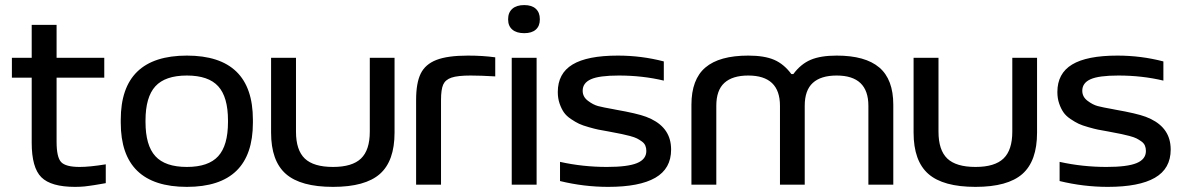

<svg xmlns="http://www.w3.org/2000/svg" viewBox="-20 -728 4676 757"><path d="M293.9 -69.8Q334 -69.8 397 -80.1V-5.9Q388.7 -4.4 372.8 -1.7Q356.9 1 350.6 2Q344.2 2.9 332.5 4.6Q320.8 6.3 313.2 7.1Q305.7 7.8 295.9 8.3Q286.1 8.8 275.9 8.8Q181.2 8.8 143.1 -29.1Q105 -66.9 105 -165V-421.9H26.9V-500H105V-629.9H203.1V-500H391.1V-421.9H203.1V-168.9Q203.1 -108.4 220.9 -89.1Q238.8 -69.8 293.9 -69.8Z M456.1 -255.9Q456.1 -508.8 716.8 -508.8Q977.1 -508.8 977.1 -255.9V-244.1Q977.1 8.8 716.8 8.8Q456.1 8.8 456.1 -244.1ZM553.7 -247.1Q553.7 -154.8 592.5 -112.3Q631.3 -69.8 716.8 -69.8Q801.8 -69.8 840.3 -112.1Q878.9 -154.3 878.9 -247.1V-252.9Q878.9 -345.7 840.3 -387.9Q801.8 -430.2 716.8 -430.2Q631.3 -430.2 592.5 -387.7Q553.7 -345.2 553.7 -252.9Z M1048.8 -205.1V-500H1147V-209Q1147 -136.2 1181.6 -103Q1216.3 -69.8 1293 -69.8Q1368.7 -69.8 1403.3 -103Q1438 -136.2 1438 -209V-500H1535.6V-205.1Q1535.6 -93.3 1477.8 -42.2Q1419.9 8.8 1293 8.8Q1165.5 8.8 1107.2 -42.2Q1048.8 -93.3 1048.8 -205.1Z M1835.4 -430.2Q1784.2 -430.2 1760 -421.9Q1735.8 -413.6 1727.3 -394.3Q1718.8 -375 1718.8 -334V0H1620.6V-334Q1620.6 -400.9 1638.7 -437.7Q1656.7 -474.6 1700.7 -491.7Q1744.6 -508.8 1824.7 -508.8Q1883.3 -508.8 1932.6 -502V-426.8Q1874.5 -430.2 1835.4 -430.2Z M1997.6 -500H2095.7V0H1997.6ZM1983.4 -650.9V-652.8Q1983.4 -678.7 2000 -693.4Q2016.6 -708 2046.9 -708Q2076.7 -708 2092.5 -693.4Q2108.4 -678.7 2108.4 -652.8V-650.9Q2108.4 -625.5 2092.5 -611.3Q2076.7 -597.2 2046.9 -597.2Q2016.6 -597.2 2000 -611.3Q1983.4 -625.5 1983.4 -650.9Z M2393.1 -207Q2387.7 -208 2377.4 -210Q2352.5 -214.4 2339.1 -217Q2325.7 -219.7 2301.5 -226.6Q2277.3 -233.4 2263.2 -240Q2249 -246.6 2231 -258.8Q2212.9 -271 2203.1 -285.2Q2193.4 -299.3 2186.3 -319.8Q2179.2 -340.3 2179.2 -365.2Q2179.2 -438.5 2237.3 -473.6Q2295.4 -508.8 2416 -508.8Q2509.3 -508.8 2597.2 -485.8V-410.2Q2513.2 -430.2 2419.9 -430.2Q2342.3 -430.2 2309.8 -415.5Q2277.3 -400.9 2277.3 -370.1Q2277.3 -346.2 2298.1 -330.6Q2318.8 -314.9 2338.1 -309.8Q2357.4 -304.7 2398.9 -297.4Q2403.8 -296.4 2406.2 -295.9Q2492.2 -280.8 2527.3 -267.6Q2614.3 -234.9 2624.5 -160.2Q2626 -149.4 2626 -138.2Q2626 -63 2563.7 -27.1Q2501.5 8.8 2377.9 8.8Q2282.2 8.8 2188 -14.2V-89.8Q2277.8 -69.8 2373 -69.8Q2455.1 -69.8 2491.7 -85Q2528.3 -100.1 2528.3 -132.8Q2528.3 -144.5 2524.4 -153.8Q2520.5 -163.1 2510.7 -170.2Q2501 -177.2 2491.5 -182.1Q2481.9 -187 2463.6 -191.9Q2445.3 -196.8 2431.6 -199.5Q2418 -202.1 2393.1 -207Z M2706.1 -314.9Q2706.1 -415 2761.2 -461.9Q2816.4 -508.8 2930.2 -508.8Q2993.7 -508.8 3032.2 -492.2Q3070.8 -475.6 3100.1 -436H3107.9Q3137.2 -475.6 3176.3 -492.2Q3215.3 -508.8 3278.8 -508.8Q3391.6 -508.8 3446.8 -461.9Q3502 -415 3502 -314.9V0H3403.8V-311Q3403.8 -430.2 3278.8 -430.2Q3216.3 -430.2 3184.6 -401.1Q3152.8 -372.1 3152.8 -311V0H3055.2V-311Q3055.2 -430.2 2930.2 -430.2Q2867.7 -430.2 2835.9 -401.1Q2804.2 -372.1 2804.2 -311V0H2706.1Z M3582 -205.1V-500H3680.2V-209Q3680.2 -136.2 3714.8 -103Q3749.5 -69.8 3826.2 -69.8Q3901.9 -69.8 3936.5 -103Q3971.2 -136.2 3971.2 -209V-500H4068.8V-205.1Q4068.8 -93.3 4011 -42.2Q3953.1 8.8 3826.2 8.8Q3698.7 8.8 3640.4 -42.2Q3582 -93.3 3582 -205.1Z M4362.8 -207Q4357.4 -208 4347.2 -210Q4322.3 -214.4 4308.8 -217Q4295.4 -219.7 4271.2 -226.6Q4247.1 -233.4 4232.9 -240Q4218.8 -246.6 4200.7 -258.8Q4182.6 -271 4172.9 -285.2Q4163.1 -299.3 4156 -319.8Q4148.9 -340.3 4148.9 -365.2Q4148.9 -438.5 4207 -473.6Q4265.1 -508.8 4385.7 -508.8Q4479 -508.8 4566.9 -485.8V-410.2Q4482.9 -430.2 4389.6 -430.2Q4312 -430.2 4279.5 -415.5Q4247.1 -400.9 4247.1 -370.1Q4247.1 -346.2 4267.8 -330.6Q4288.6 -314.9 4307.9 -309.8Q4327.1 -304.7 4368.7 -297.4Q4373.5 -296.4 4376 -295.9Q4461.9 -280.8 4497.1 -267.6Q4584 -234.9 4594.2 -160.2Q4595.7 -149.4 4595.7 -138.2Q4595.7 -63 4533.4 -27.1Q4471.2 8.8 4347.7 8.8Q4252 8.8 4157.7 -14.2V-89.8Q4247.6 -69.8 4342.8 -69.8Q4424.8 -69.8 4461.4 -85Q4498 -100.1 4498 -132.8Q4498 -144.5 4494.1 -153.8Q4490.2 -163.1 4480.5 -170.2Q4470.7 -177.2 4461.2 -182.1Q4451.7 -187 4433.3 -191.9Q4415 -196.8 4401.4 -199.5Q4387.7 -202.1 4362.8 -207Z"/></svg>

Font: LT Wave
Style: Regular
Weight: 400
Designer: Daniel Lyons
Version: Version 2.5 (Glyphs App)